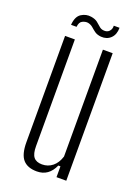

<svg xmlns="http://www.w3.org/2000/svg" viewBox="-140 -782 617 849"><g transform="rotate(20 169.0 -357.0)"><path d="M145 6Q101 6 79.5 -18.5Q58 -43 58 -100V-600H104V-98Q104 -62 116.5 -46.5Q129 -31 156 -31Q184 -31 205 -48Q226 -65 236 -97V-600H282V0H236V-51H226Q201 6 145 6ZM66 -655Q69 -695 91 -709Q113 -723 138 -719Q157 -716 168 -707.5Q179 -699 188 -690.5Q197 -682 209 -681Q226 -679 236 -689.5Q246 -700 245 -716H272Q272 -684 254 -666.5Q236 -649 208 -651Q189 -653 178 -661Q167 -669 157.5 -677.5Q148 -686 134 -689Q122 -691 108 -684.5Q94 -678 92 -655Z"/></g></svg>

Font: Big Shoulders Display Light
Style: Regular
Weight: 300
Designer: Patric King
Foundry: XO Type Co
Version: Version 1.000; ttfautohint (v1.8.2)